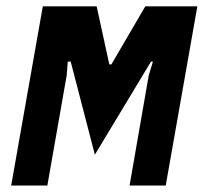

<svg xmlns="http://www.w3.org/2000/svg" viewBox="-20 -572 640 592"><path d="M112 -552.5H278L317 -373.5H323.5L428 -552.5H588.5L491 0H379.5L438.5 -339L451.5 -382H445.5L272.5 -95L198 -382H189L185.5 -339L126 0H14.5Z"/></svg>

Font: JuliaMono ExtraBoldItalic
Style: Regular
Weight: 800
Italic angle: -9°
Monospace: yes
Designer: cormullion
Foundry: corm
Version: Version 0.049; ttfautohint (v1.8.4)